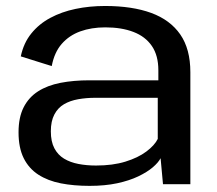

<svg xmlns="http://www.w3.org/2000/svg" viewBox="-20 -616 725 642"><path d="M279.5 5.5Q331 5.5 371.8 -3.2Q412.5 -12 442.2 -26.2Q472 -40.5 490.8 -56.5Q509.5 -72.5 517 -87L525 0H616.5V-374.5Q616.5 -452 582.8 -500.8Q549 -549.5 485.5 -572.8Q422 -596 331.5 -596Q279 -596 232.5 -586.2Q186 -576.5 148.2 -556.2Q110.5 -536 84.8 -504.2Q59 -472.5 49.5 -427.5L153 -395Q161.5 -440.5 186.2 -469Q211 -497.5 248.2 -511Q285.5 -524.5 332 -524.5Q386.5 -524.5 426.2 -509.2Q466 -494 487.8 -462.2Q509.5 -430.5 509.5 -381V-347.5H279Q226 -347.5 182.2 -339Q138.5 -330.5 107.2 -310.5Q76 -290.5 59 -257Q42 -223.5 42 -173.5Q42 -122 59.2 -87.2Q76.5 -52.5 108.2 -32Q140 -11.5 183.2 -3Q226.5 5.5 279.5 5.5ZM301 -62.5Q269.5 -62.5 242.2 -67.8Q215 -73 194.2 -85.5Q173.5 -98 161.8 -120.2Q150 -142.5 150 -177Q150 -211 161.8 -233.2Q173.5 -255.5 194 -267.5Q214.5 -279.5 241.5 -284.2Q268.5 -289 298.5 -289H507.5V-151.5Q497 -130 469.2 -109.2Q441.5 -88.5 399.2 -75.5Q357 -62.5 301 -62.5Z"/></svg>

Font: Anybody SemiExpanded
Style: Regular
Weight: 400
Width: 6
Designer: Tyler Finck
Foundry: Etcetera Type Company
Version: Version 1.113;gftools[0.9.25]